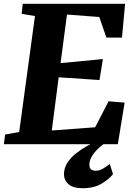

<svg xmlns="http://www.w3.org/2000/svg" viewBox="-30 -763 714 1016"><path d="M-9.5 0 -3 -51 71.5 -64.5 155 -678 84.5 -690 90.5 -743H632L615.5 -564H533L495.5 -673L324.5 -686L290.5 -429L514.5 -450.5L496.5 -339.5L280.5 -354L244 -72.5L473.5 -89.5L544.5 -227L629.5 -220L593.5 0ZM408.5 233Q356 233 332.2 211.5Q308.5 190 308.5 160Q308.5 126 326.5 98.2Q344.5 70.5 372.8 48.2Q401 26 432.2 8.8Q463.5 -8.5 489 -21.5L516.5 -29L544.5 -18.5Q511.5 2 489 23.8Q466.5 45.5 455 66.2Q443.5 87 443 105.5Q442.5 126.5 452 133.5Q461.5 140.5 476 140.5Q496.5 140.5 513.2 130.5Q530 120.5 551 105L568 158.5Q548 184.5 507.5 208.8Q467 233 408.5 233Z"/></svg>

Font: Merriweather 20pt Black
Style: Italic
Weight: 900
Italic angle: -7.8°
Version: Version 2.101